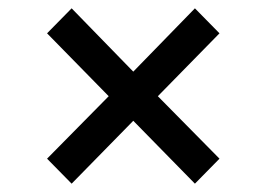

<svg xmlns="http://www.w3.org/2000/svg" viewBox="-20 -560 640 461"><path d="M152 -119 93 -179 241 -329 93 -480 152 -540 300 -388 448 -540 507 -480 359 -329 507 -179 448 -119 300 -270Z"/></svg>

Font: TypoPRO Source Code Pro
Style: Regular
Weight: 600
Monospace: yes
Designer: Paul D. Hunt, Teo Tuominen
Foundry: Adobe Systems Incorporated
Version: Version 2.010;PS 1.0;hotconv 1.0.84;makeotf.lib2.5.63406